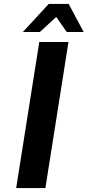

<svg xmlns="http://www.w3.org/2000/svg" viewBox="-20 -953 444 973"><path d="M62 0 179 -740H327L210 0ZM96 -791 227 -933H328L404 -791H318L265 -867L182 -791Z"/></svg>

Font: Exo Thin
Style: Bold Italic
Weight: 700
Italic angle: -9°
Version: Version 2.000